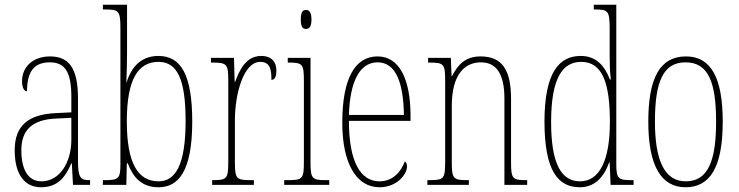

<svg xmlns="http://www.w3.org/2000/svg" viewBox="-20 -780 3117 810"><path d="M153 10C224 10 256 -33 281 -91H283L288 0H360V-20H358C320 -20 309 -29 309 -103V-366C309 -495 269 -542 191 -542C117 -542 73 -496 73 -438C73 -411 81 -395 94 -395C94 -482 127 -517 190 -517C254 -517 281 -477 281 -371V-306L218 -303C99 -298 42 -250 42 -146C42 -41 86 10 153 10ZM155 -15C96 -15 70 -69 70 -146C70 -228 112 -276 219 -280L281 -283V-191C281 -92 230 -15 155 -15Z M649 10C732 10 791 -56 791 -267C791 -466 743 -544 648 -544C576 -544 534 -498 514 -432H513C515 -475 516 -526 516 -561V-760H414V-740H423C481 -740 488 -735 488 -661V-87C488 -28 481 -20 424 -20H414V0H513L515 -91H519C542 -31 578 10 649 10ZM649 -15C562 -15 515 -91 515 -268C515 -445 562 -519 649 -519C730 -519 763 -441 763 -269C763 -84 720 -15 649 -15Z M875 0H1051V-20H1040C977 -20 971 -25 971 -96V-274C971 -382 1007 -519 1078 -519C1123 -519 1125 -480 1125 -443C1141 -443 1146 -460 1146 -483C1146 -517 1127 -544 1082 -544C1017 -544 990 -483 972 -435H970L967 -536H870V-516H873C937 -516 943 -511 943 -440V-96C943 -25 937 -20 876 -20H875Z M1271 -658C1284 -658 1294 -666 1294 -698C1294 -729 1284 -738 1271 -738C1257 -738 1249 -729 1249 -698C1249 -666 1257 -658 1271 -658ZM1179 0H1369V-20H1356C1296 -20 1290 -26 1290 -96V-536H1194V-516H1200C1258 -516 1262 -508 1262 -437V-96C1262 -26 1256 -20 1195 -20H1179Z M1581 10C1656 10 1697 -46 1697 -77C1697 -90 1693 -96 1688 -99C1672 -57 1639 -15 1581 -15C1501 -15 1452 -97 1452 -270H1712V-291C1712 -445 1665 -542 1573 -542C1478 -542 1424 -450 1424 -262C1424 -88 1485 10 1581 10ZM1684 -295H1452C1456 -431 1495 -517 1573 -517C1652 -517 1682 -427 1684 -295Z M1783 0H1958V-20H1952C1892 -20 1886 -26 1886 -96V-333C1886 -467 1941 -517 2009 -517C2081 -517 2108 -457 2108 -364V0H2204V-20H2200C2142 -20 2136 -26 2136 -96V-363C2136 -486 2098 -542 2007 -542C1944 -542 1912 -508 1887 -459H1885L1882 -536H1786V-516H1791C1852 -516 1858 -511 1858 -441V-96C1858 -26 1852 -20 1791 -20H1783Z M2426 10C2488 10 2527 -31 2550 -95H2552L2556 0H2653V-20H2643C2589 -20 2580 -27 2580 -86V-760H2485V-740H2490C2546 -740 2552 -735 2552 -656V-544C2552 -509 2553 -476 2557 -445H2553C2530 -504 2494 -544 2430 -544C2340 -544 2277 -476 2277 -267C2277 -60 2334 10 2426 10ZM2427 -15C2349 -15 2305 -87 2305 -265C2305 -452 2354 -519 2432 -519C2522 -519 2553 -429 2553 -265C2553 -103 2509 -15 2427 -15Z M2872 10C2975 10 3029 -73 3029 -267C3029 -449 2981 -542 2874 -542C2764 -542 2715 -451 2715 -267C2715 -76 2772 10 2872 10ZM2873 -15C2784 -15 2743 -102 2743 -267C2743 -434 2777 -517 2872 -517C2968 -517 3001 -434 3001 -267C3001 -103 2968 -15 2873 -15Z"/></svg>

Font: Noto Serif Hebrew ExtraCondensed Thin
Style: Regular
Weight: 100
Width: 2
Designer: Monotype Design Team
Foundry: Monotype Imaging Inc.
Version: Version 2.004